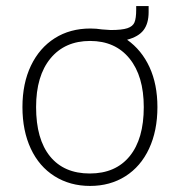

<svg xmlns="http://www.w3.org/2000/svg" viewBox="-20 -606 593 633"><path d="M499 -253Q499 -175 471.5 -116Q444 -57 393.5 -25Q343 7 277 7Q211 7 160 -25Q109 -57 81.5 -116Q54 -175 54 -253Q54 -331 82 -389.5Q110 -448 160.5 -480Q211 -512 278 -512Q298 -512 316 -509Q338 -507 345 -507Q382 -507 400 -513Q418 -519 423.5 -532.5Q429 -546 429 -574V-586H470V-566Q470 -529 453.5 -507Q437 -485 399 -475Q447 -441 473 -384.5Q499 -328 499 -253ZM454 -253Q454 -355 407 -413Q360 -471 277 -471Q194 -471 146.5 -413.5Q99 -356 99 -253Q99 -147 145 -90.5Q191 -34 276 -34Q361 -34 407.5 -91Q454 -148 454 -253Z"/></svg>

Font: MuliDisplayVN ExtraLight
Style: Regular
Weight: 200
Designer: Vernon Adams
Foundry: Vernon Adams
Version: Version 2.100